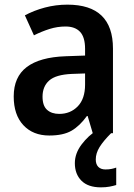

<svg xmlns="http://www.w3.org/2000/svg" viewBox="-20 -573 577 826"><path d="M270 -553Q466 -553 466 -364V0H379L357 -74H354Q323 -31 287.5 -10.5Q252 10 192 10Q122 10 80.5 -34.5Q39 -79 39 -158Q39 -242 95 -284.5Q151 -327 262 -331L346 -334V-363Q346 -413 324.5 -436Q303 -459 262 -459Q227 -459 193.5 -448.5Q160 -438 126 -421L87 -507Q126 -528 173 -540.5Q220 -553 270 -553ZM289 -255Q220 -252 191.5 -226.5Q163 -201 163 -157Q163 -118 182.5 -100.5Q202 -83 235 -83Q283 -83 314.5 -115.5Q346 -148 346 -209V-257ZM392 113Q392 134 403 145Q414 156 434 156Q449 156 460.5 153.5Q472 151 480 148V223Q467 227 451 230Q435 233 414 233Q359 233 330.5 204.5Q302 176 302 129Q302 87 331 48.5Q360 10 399 -14L458 0Q425 33 408.5 59.5Q392 86 392 113Z"/></svg>

Font: Noto Sans Gurmukhi UI SemiCondensed SemiBold
Style: Regular
Weight: 600
Width: 4
Designer: Jelle Bosma - Monotype Design Team
Foundry: Monotype Imaging Inc.
Version: Version 2.004; ttfautohint (v1.8.4.7-5d5b)